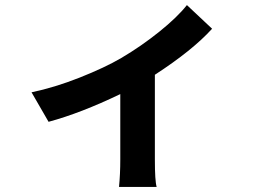

<svg xmlns="http://www.w3.org/2000/svg" viewBox="-20 -647 1040 755"><path d="M715 -627 814 -534Q737 -449 589 -353V-20Q589 65 596 88H448Q453 38 453 -20V-277Q297 -202 171 -168L104 -284Q195 -303 293.5 -342Q392 -381 457 -419Q535 -465 606 -522Q677 -579 715 -627Z"/></svg>

Font: Noto Sans Korean Bold
Style: Bold
Weight: 700
Designer: Ryoko NISHIZUKA  (kana & ideographs); Paul D. Hunt (Latin, Greek & Cyrillic); Wenlong ZHANG  (bopomofo); Sandoll Communi
Foundry: Adobe Systems Incorporated
Version: Version 1.000;PS 1;hotconv 1.0.78;makeotf.lib2.5.61930